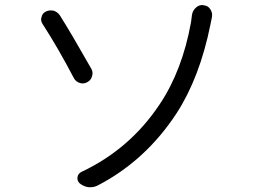

<svg xmlns="http://www.w3.org/2000/svg" viewBox="-20 -742 1040 773"><path d="M373 4.9Q359.4 11.7 344.7 11.7Q339.8 11.7 335.9 11.7Q316.4 8.8 300.8 -3.9Q290 -13.7 292 -28.3Q293.9 -43 307.6 -49.8Q502.9 -141.6 623 -322.3Q713.9 -458 749 -652.3Q751 -666 752.9 -682.6Q755.9 -700.2 769.5 -711.9Q780.3 -721.7 794.9 -721.7Q797.9 -721.7 800.8 -720.7Q818.4 -718.8 827.1 -704.1Q834 -693.4 834 -681.6Q834 -676.8 833 -671.9Q829.1 -655.3 827.1 -642.6Q784.2 -429.7 690.4 -285.2Q565.4 -94.7 373 4.9ZM151.4 -645.5Q145.5 -654.3 145.5 -664.1Q145.5 -668.9 147.5 -673.8Q150.4 -688.5 164.1 -695.3Q173.8 -700.2 183.6 -700.2Q189.5 -700.2 195.3 -699.2Q210.9 -694.3 220.7 -680.7Q267.6 -606.4 346.7 -466.8Q352.5 -457 352.5 -447.3Q352.5 -441.4 350.6 -435.5Q346.7 -418.9 331.1 -411.1Q322.3 -406.2 312.5 -406.2Q306.6 -406.2 300.8 -408.2Q285.2 -413.1 277.3 -427.7Q213.9 -548.8 151.4 -645.5Z"/></svg>

Font: Gen Jyuu Gothic Normal
Style: Regular
Weight: 300
Designer: [Source Han Sans]
Ryoko NISHIZUKA  (kana & ideographs); Paul D. Hunt (Latin, Greek & Cyrillic); Wenlong ZHANG  (bopomofo
Version: Version 1.002.20150607